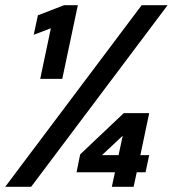

<svg xmlns="http://www.w3.org/2000/svg" viewBox="-25 -720 666 740"><path d="M130 -416 171 -611 105 -586 121 -661 222 -700H275L215 -416ZM406 0 418 -56H270L284 -125L452 -284H550L516 -122H550L536 -56H502L490 0ZM368 -122H432L448 -197ZM-5 0 521 -700H621L95 0Z"/></svg>

Font: Red Hat Mono
Style: Italic
Weight: 300
Italic angle: -12°
Monospace: yes
Designer: Pentagram, MCKL
Foundry: Pentagram, MCKL
Version: Version 1.023